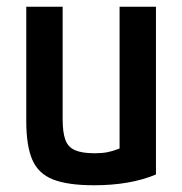

<svg xmlns="http://www.w3.org/2000/svg" viewBox="-20 -540 540 570"><path d="M259 10Q182 10 138 -7Q94 -24 76 -65.5Q58 -107 58 -180V-520H166V-186Q166 -147 174 -125Q182 -103 203 -94Q224 -85 261 -85Q282 -85 298 -88Q314 -91 332 -98Q350 -105 375 -118L335 -50V-520H443V-22Q367 10 259 10Z"/></svg>

Font: M PLUS 1 Code Medium
Style: Regular
Weight: 500
Designer: Coji Morishita
Foundry: UNDERFOREST DESIGN
Version: Version 1.002